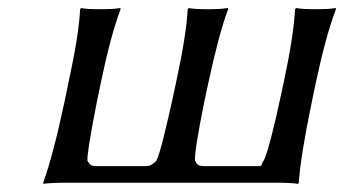

<svg xmlns="http://www.w3.org/2000/svg" viewBox="-20 -452 851 475"><path d="M751.5 -200.2Q723.6 -65.9 719.2 0L717.3 2.9Q700.2 0 666 0H140.1Q125 0 111.8 0.7Q98.6 1.5 92.8 2L87.4 2.9L86.9 0Q111.3 -67.4 139.6 -200.2L149.9 -250Q175.3 -367.2 178.2 -429.2L180.7 -432.1Q193.8 -429.2 228 -429.2Q243.7 -429.2 256.1 -429.9Q268.6 -430.7 273.4 -431.6L277.8 -432.1L278.3 -429.2Q254.4 -366.2 230 -250L219.7 -200.2Q194.8 -74.7 196.3 -54.2Q200.2 -46.9 204.6 -43.9Q209 -41 219.7 -41H337.9Q348.1 -41 353.8 -43.9Q359.4 -46.9 366.7 -54.2Q374.5 -69.3 386.7 -120.6Q397 -162.6 405.3 -200.2L416 -250Q441.4 -367.7 444.3 -429.2L446.8 -432.1Q460 -429.2 494.1 -429.2Q509.8 -429.2 522.2 -429.9Q534.7 -430.7 539.1 -431.6L543.9 -432.1L544.4 -429.2Q522 -370.1 496.1 -250L485.4 -200.2Q460.4 -76.2 462.4 -54.2Q466.3 -46.9 470.7 -43.9Q475.1 -41 485.8 -41H617.7Q624.5 -41 626 -42.2Q627.4 -43.5 628.2 -47.1Q628.9 -50.8 632.3 -54.2Q640.1 -69.3 653.1 -121.3Q666 -173.3 671.4 -200.2L682.1 -249Q706.1 -361.3 710 -429.2L712.9 -432.1Q727.1 -429.2 761.2 -429.2Q776.9 -429.2 789.3 -429.9Q801.8 -430.7 806.6 -431.6L811 -432.1V-429.2Q785.6 -361.8 761.7 -249Z"/></svg>

Font: Linux Biolinum G
Style: Italic
Weight: 400
Italic angle: -12°
Designer: Philipp H. Poll
Foundry: Philipp H. Poll
Version: Version 0.5.1